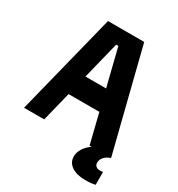

<svg xmlns="http://www.w3.org/2000/svg" viewBox="-232 -947 1214 1312"><g transform="rotate(30 375.0 -290.5)"><path d="M31.5 0 232.2 -800H517.8L718.5 0H548.7L378.5 -688.2H361.1L190.5 0ZM177.6 -233.1V-394.6H572.4V-233.1ZM640.2 219Q571.1 219 531.5 191.5Q491.9 164 491.9 116.5Q491.9 85.7 511.3 54.6Q530.7 23.5 565 0L640.2 -3.5L718.5 0Q687.9 9.8 669.7 30Q651.4 50.2 651.4 74.7Q651.4 91.5 662.9 101.8Q674.4 112.2 694.2 112.2Q702.9 112.2 708.5 111.6Q714 111 718.5 109.7V211.5Q706.5 214.5 687.2 216.7Q667.9 219 640.2 219Z"/></g></svg>

Font: Martian Mono SemiExpanded
Style: Regular
Weight: 400
Width: 6
Monospace: yes
Designer: Roman Shamin
Foundry: Evil Martians
Version: Version 1.000